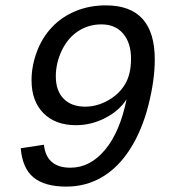

<svg xmlns="http://www.w3.org/2000/svg" viewBox="-20 -689 640 719"><path d="M228.5 9.8Q147.5 9.8 105.7 -24.4Q64 -58.6 57.6 -133.8L144.5 -147Q153.8 -61 243.7 -61Q317.4 -61 373.3 -127.9Q429.2 -194.8 454.1 -317.4Q426.3 -273.9 374 -247.1Q321.8 -220.2 264.6 -220.2Q187.5 -220.2 142.8 -265.1Q98.1 -310.1 98.1 -388.7Q98.1 -441.4 117.9 -494.9Q137.7 -548.3 174.8 -587.4Q211.9 -626.5 263.7 -647.7Q315.4 -668.9 376.5 -668.9Q559.6 -668.9 559.6 -466.3Q559.6 -388.2 535.4 -293.7Q511.2 -199.2 466.6 -129.9Q421.9 -60.5 361.6 -25.4Q301.3 9.8 228.5 9.8ZM470.7 -468.8Q470.7 -528.3 441.2 -563Q411.6 -597.7 359.9 -597.7Q311.5 -597.7 272.7 -572.3Q233.9 -546.9 211.4 -499.8Q189 -452.6 189 -403.3Q189 -349.1 218.3 -319.3Q247.6 -289.6 298.8 -289.6Q342.8 -289.6 384.3 -312.7Q425.8 -335.9 448.2 -373.5Q470.7 -411.1 470.7 -468.8Z"/></svg>

Font: Cousine
Style: Italic
Weight: 400
Italic angle: -12°
Monospace: yes
Designer: Steve Matteson
Foundry: Monotype Imaging Inc.
Version: Version 1.21